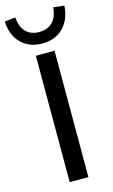

<svg xmlns="http://www.w3.org/2000/svg" viewBox="-178 -1003 623 1055"><g transform="rotate(-15 133.5 -475.5)"><path d="M186.5 -718.8V0H80.1V-718.8ZM-36.1 -944.3 25.4 -951.2Q29.3 -897.5 57.1 -868.7Q85 -839.8 132.8 -839.8Q180.7 -839.8 209 -868.7Q237.3 -897.5 241.2 -951.2L302.7 -944.3Q297.9 -865.2 252 -819.8Q206.1 -774.4 132.8 -774.4Q59.6 -774.4 13.7 -819.8Q-32.2 -865.2 -36.1 -944.3Z"/></g></svg>

Font: Min Sans Medium
Style: Regular
Weight: 500
Designer: Jinseong-Kim, NotoSansCJK, Nunito
Foundry: Jinseong-Kim
Version: Version 1.400;Glyphs 3.1.2 (3151)